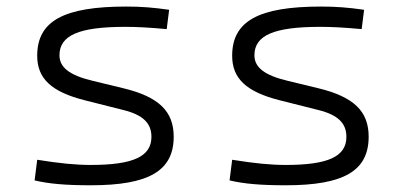

<svg xmlns="http://www.w3.org/2000/svg" viewBox="-20 -547 1212 577"><path d="M252.9 9.8C427.7 9.8 502 -33.7 502 -136.2C502 -212.4 457.5 -255.9 351.1 -281.7L258.3 -304.2C188.5 -320.8 158.7 -344.7 158.7 -380.9C158.7 -440.9 217.3 -466.3 356.4 -466.3C391.1 -466.3 428.2 -464.4 481 -459.5L488.3 -517.6C440.4 -524.4 404.8 -527.3 359.4 -527.3C171.4 -527.3 91.8 -483.9 91.8 -379.4C91.8 -311 134.3 -271 234.9 -245.6L351.1 -216.3C409.7 -201.7 435.1 -176.8 435.1 -135.7C435.1 -76.7 380.4 -51.3 252.9 -51.3C206.5 -51.3 158.7 -56.2 91.8 -66.9L84 -4.9C126.5 5.4 177.2 9.8 252.9 9.8Z M838.9 9.8C1013.7 9.8 1087.9 -33.7 1087.9 -136.2C1087.9 -212.4 1043.5 -255.9 937 -281.7L844.2 -304.2C774.4 -320.8 744.6 -344.7 744.6 -380.9C744.6 -440.9 803.2 -466.3 942.4 -466.3C977.1 -466.3 1014.2 -464.4 1066.9 -459.5L1074.2 -517.6C1026.4 -524.4 990.7 -527.3 945.3 -527.3C757.3 -527.3 677.7 -483.9 677.7 -379.4C677.7 -311 720.2 -271 820.8 -245.6L937 -216.3C995.6 -201.7 1021 -176.8 1021 -135.7C1021 -76.7 966.3 -51.3 838.9 -51.3C792.5 -51.3 744.6 -56.2 677.7 -66.9L669.9 -4.9C712.4 5.4 763.2 9.8 838.9 9.8Z"/></svg>

Font: Cascadia Code Light
Style: Regular
Weight: 300
Monospace: yes
Designer: Aaron Bell
Foundry: Saja Typeworks
Version: Version 2404.023